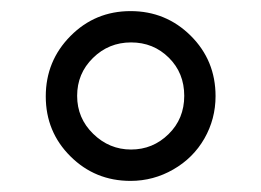

<svg xmlns="http://www.w3.org/2000/svg" viewBox="-20 -744 468 344"><path d="M146.5 -640.1Q118.2 -612.3 118.2 -572.3Q118.2 -532.2 147 -504.2Q175.8 -476.1 214.8 -476.1Q253.9 -476.1 282 -503.7Q310.1 -531.2 310.1 -572.3Q310.1 -613.3 282.5 -640.6Q254.9 -668 214.8 -668Q174.8 -668 146.5 -640.1ZM366.2 -571.8Q366.2 -530.8 346.2 -495.8Q326.2 -460.9 290.5 -440.4Q254.9 -419.9 213.9 -419.9Q150.4 -419.9 106.2 -463.9Q62 -507.8 62 -571.3Q62 -634.8 106.2 -679.4Q150.4 -724.1 213.9 -724.1Q277.3 -724.1 321.8 -679.9Q366.2 -635.7 366.2 -571.8Z"/></svg>

Font: OpenSans
Style: Regular
Weight: 400
Foundry: Ascender Corporation
Version: Version 1.10